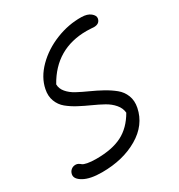

<svg xmlns="http://www.w3.org/2000/svg" viewBox="-159 -665 800 858"><g transform="rotate(-30 240.5 -235.5)"><path d="M120.1 87.9Q59.1 87.9 26.1 69.3Q-6.8 50.8 -2 27.8Q0.5 15.1 10 7.1Q19.5 -1 33.2 -1Q41 -1 47.4 2.7Q53.7 6.3 59.1 11Q64.5 15.6 82.5 19.3Q100.6 22.9 128.9 22.9Q209.5 22.9 260.7 -3.2Q312 -29.3 346.2 -88.9Q344.2 -113.3 326.9 -133.5Q309.6 -153.8 284.4 -167.7Q259.3 -181.6 229.2 -195.1Q199.2 -208.5 171.1 -223.4Q143.1 -238.3 121.3 -256.1Q99.6 -273.9 89.4 -300.8Q79.1 -327.6 85.9 -360.8Q96.7 -415.5 142.8 -461.9Q189 -508.3 254.4 -534.4Q319.8 -560.5 386.2 -559.1Q416 -558.6 432.6 -545.2Q449.2 -531.7 446.8 -517.1Q441.9 -492.2 412.1 -492.2Q410.6 -492.2 398.4 -493.2Q386.2 -494.1 375 -494.1Q215.8 -494.1 138.2 -355Q138.2 -333 154.1 -314.2Q169.9 -295.4 195.3 -281.7Q220.7 -268.1 251.2 -254.4Q281.7 -240.7 310.5 -224.9Q339.4 -209 362.3 -190.4Q385.3 -171.9 396 -144.3Q406.7 -116.7 399.9 -83Q383.8 -3.4 306.2 42.2Q228.5 87.9 120.1 87.9Z"/></g></svg>

Font: Shantell Sans Irregular Bouncy
Style: Italic
Weight: 300
Italic angle: -11.31°
Designer: Stephen Nixon, Anya Danilova, Shantell Martin
Foundry: Arrow Type
Version: Version 1.006;[9816181b4]